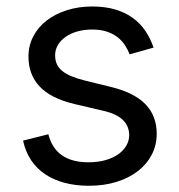

<svg xmlns="http://www.w3.org/2000/svg" viewBox="-20 -573 563 604"><path d="M387.8 -402Q382.5 -416.2 373.6 -430Q364.7 -443.9 350.9 -455.1Q337 -466.3 317.1 -473.2Q297.2 -480.1 269.9 -480.1Q245 -480.1 223.5 -474.1Q202.1 -468 186.6 -457.2Q171.2 -446.4 162.3 -431.6Q153.4 -416.9 153.4 -399.1Q153.4 -383.5 158.9 -371.3Q164.4 -359 176 -349.6Q187.5 -340.2 205.3 -332.9Q223 -325.6 247.2 -319.6L328.1 -299.7Q401.3 -282 437.1 -245.6Q473 -209.2 473 -152Q473 -116.8 457.6 -86.8Q442.1 -56.8 414.1 -35Q386 -13.1 346.8 -0.9Q307.5 11.4 259.9 11.4Q218 11.4 183.2 2.1Q148.4 -7.1 121.8 -25Q95.2 -43 77.6 -69.4Q60 -95.9 52.6 -130.7L132.1 -150.6Q143.5 -106.2 175.1 -84.3Q206.7 -62.5 258.5 -62.5Q288 -62.5 311.6 -69.2Q335.2 -76 351.7 -87.5Q368.3 -99.1 377.3 -114.7Q386.4 -130.3 386.4 -147.7Q386.4 -176.1 366.7 -195.5Q346.9 -214.8 305.4 -224.4L214.5 -245.7Q139.6 -263.5 104.6 -301Q69.6 -338.4 69.6 -394.9Q69.6 -429.7 84.7 -458.6Q99.8 -487.6 126.6 -508.3Q153.4 -529.1 190.2 -540.8Q226.9 -552.6 269.9 -552.6Q310.4 -552.6 342 -543.3Q373.6 -534.1 397.2 -517Q420.8 -500 437 -476.2Q453.1 -452.4 463.1 -423.3Z"/></svg>

Font: Fast_Sans-Dotted
Style: Regular
Weight: 400
Version: Version 3.018